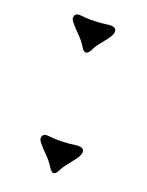

<svg xmlns="http://www.w3.org/2000/svg" viewBox="-98 -657 569 741"><g transform="rotate(15 186.5 -287.0)"><path d="M247.1 -586.9Q276.4 -586.9 276.4 -568.8Q276.4 -555.7 257.6 -535.2Q238.8 -514.6 227.3 -502.7Q215.8 -490.7 210.9 -481.4Q188 -441.4 170.9 -477.5Q159.7 -500 142.6 -520.5Q105.5 -564.9 105.5 -574.2Q105.5 -599.1 133.3 -593.8Q169.9 -585.9 217.3 -585.9ZM247.1 -105.5Q276.4 -105.5 276.4 -87.4Q276.4 -74.2 257.6 -53.7Q238.8 -33.2 227.3 -21.2Q215.8 -9.3 210.9 0Q188 40 170.9 3.9Q159.7 -18.6 142.6 -39.1Q105.5 -83.5 105.5 -92.8Q105.5 -117.7 133.3 -112.3Q169.9 -104.5 217.3 -104.5Z"/></g></svg>

Font: Snowburst One
Style: Regular
Weight: 400
Designer: Annet Stirling
Foundry: Annet Stirling
Version: Version 1.001